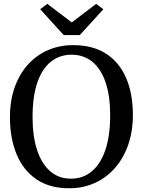

<svg xmlns="http://www.w3.org/2000/svg" viewBox="-20 -992 760 1023"><path d="M354 11Q247 12.5 175.5 -35.8Q104 -84 68.5 -169.8Q33 -255.5 33 -367Q33 -455.5 58 -526.2Q83 -597 128.5 -647.5Q174 -698 235.5 -724.8Q297 -751.5 369 -751.5Q475 -751.5 545.8 -705.5Q616.5 -659.5 652.2 -576Q688 -492.5 688 -380Q688 -292 663 -220.5Q638 -149 593 -97.5Q548 -46 487 -18Q426 10 354 11ZM358.5 -40Q421.5 -40 468.2 -78.2Q515 -116.5 541 -192Q567 -267.5 567 -379.5Q567 -479.5 543.2 -551.2Q519.5 -623 473.2 -661.8Q427 -700.5 361 -700.5Q298.5 -700.5 251.8 -663.8Q205 -627 179.2 -553.2Q153.5 -479.5 153.5 -367Q153.5 -267.5 177.2 -194Q201 -120.5 246.8 -80.2Q292.5 -40 358.5 -40ZM319.5 -805 194 -943 232 -971.5 362.5 -872.5 492.5 -971.5 530.5 -942.5 405 -805Z"/></svg>

Font: Merriweather 24pt
Style: Regular
Weight: 400
Designer: Eben Sorkin
Foundry: Eben Sorkin
Version: Version 2.100